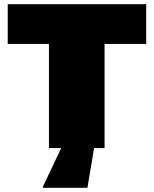

<svg xmlns="http://www.w3.org/2000/svg" viewBox="-20 -708 735 918"><path d="M214 0V-498H17V-688H679V-498H480V0ZM185 190V185L281 -18H432V-13L398 190Z"/></svg>

Font: Saira Expanded Black
Style: Regular
Weight: 900
Width: 7
Designer: Hector Gatti with collaboration of the Omnibus-Type team
Foundry: Omnibus-Type
Version: Version 1.101